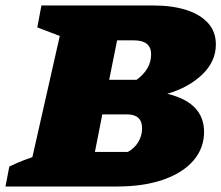

<svg xmlns="http://www.w3.org/2000/svg" viewBox="-62 -680 807 700"><path d="M-42 0 -28 -73Q-11 -81 6.5 -88.5Q24 -96 56 -107L156 -549L74 -580L89 -660H498Q565 -660 616 -644Q667 -628 696 -596.5Q725 -565 725 -518Q725 -456 675.5 -408.5Q626 -361 548 -338Q682 -306 682 -199Q682 -140 643.5 -95Q605 -50 533.5 -25Q462 0 364 0ZM425 -533H365L336 -389H436Q489 -428 489 -482Q489 -533 425 -533ZM284 -126H404Q428 -139 442 -162Q456 -185 456 -212Q456 -263 401 -263H311Z"/></svg>

Font: Piazzolla Black
Style: Italic
Weight: 900
Italic angle: -11.3°
Designer: Juan Pablo del Peral
Foundry: Huerta Tipografica
Version: Version 1.330